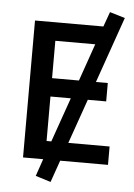

<svg xmlns="http://www.w3.org/2000/svg" viewBox="-59 -812 678 968"><g transform="rotate(5 280.0 -328.5)"><path d="M234 111 157 87 187 0H85V-693H431L458 -768L535 -745L418 -411H478V-318H385L306 -93H515V0H273ZM196 -93H220L299 -318H196ZM196 -411H332L398 -600H196Z"/></g></svg>

Font: Ubuntu Sans Mono Medium
Style: Regular
Weight: 500
Monospace: yes
Designer: Dalton Maag Ltd
Foundry: Dalton Maag Ltd
Version: Version 1.006